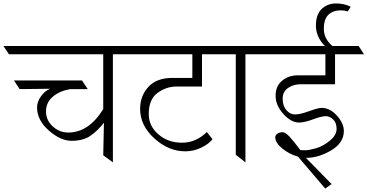

<svg xmlns="http://www.w3.org/2000/svg" viewBox="-72 -942 2132 1114"><path d="M143 -319Q143 -351 165.5 -383Q188 -415 219 -427L42 -425L9 -475H404L437 -425H336Q275 -415 235 -381.5Q195 -348 195 -296Q195 -244 234 -208.5Q273 -173 324 -173Q443 -173 527 -309V-627H-20L-52 -675H703L735 -627H583V0L527 -41L531 -230Q491 -179 449.5 -152Q408 -125 343.5 -125Q279 -125 211 -185Q143 -245 143 -319Z M1100 -627V-440H953Q892 -440 841.5 -402.5Q791 -365 791 -280Q791 -211 847 -162.5Q903 -114 984 -114Q1065 -114 1128 -176L1161 -134Q1140 -107 1096 -85.5Q1052 -64 1003 -64Q906 -64 823.5 -139Q741 -214 741 -310Q741 -385 788.5 -437.5Q836 -490 929 -490H1044V-627H663L631 -675H1216L1248 -627Z M1352 -627V0L1296 -44V-627H1176L1144 -675H1472L1504 -627Z M1905 -882Q1861 -882 1834 -857Q1807 -832 1807 -774.5Q1807 -717 1857 -675H2009L2040 -627H1872V-453H1671Q1630 -453 1599 -431.5Q1568 -410 1568 -369Q1568 -328 1589.5 -303Q1611 -278 1640 -278Q1669 -278 1721.5 -297Q1774 -316 1793 -316Q1843 -316 1883 -271Q1923 -226 1923 -182Q1923 -113 1849.5 -69.5Q1776 -26 1703 -26L1852 126L1815 152L1657 -33Q1605 -48 1565 -81Q1525 -114 1525 -146Q1525 -158 1538 -166.5Q1551 -175 1567.5 -175Q1584 -175 1608 -149Q1632 -123 1671 -71Q1680 -70 1699.5 -70Q1719 -70 1760.5 -81.5Q1802 -93 1841.5 -125.5Q1881 -158 1881 -194Q1881 -230 1861 -249Q1841 -268 1817.5 -268Q1794 -268 1744 -249.5Q1694 -231 1663 -231Q1617 -231 1572 -281Q1527 -331 1527 -386.5Q1527 -442 1564.5 -473.5Q1602 -505 1656 -505H1816V-627H1445L1412 -675H1813Q1761 -728 1761 -793.5Q1761 -859 1795 -890.5Q1829 -922 1877 -922Q1925 -922 1963 -903L1946 -876Q1925 -882 1905 -882Z"/></svg>

Font: Halant Light
Style: Regular
Weight: 300
Designer: Hitesh Malaviya (Devanagari), Satya Rajpurohit (Latin)
Foundry: Indian Type Foundry
Version: Version 1.101;PS 1.0;hotconv 1.0.78;makeotf.lib2.5.61930; tt